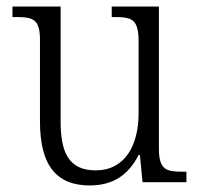

<svg xmlns="http://www.w3.org/2000/svg" viewBox="-20 -556 610 586"><path d="M254 10C323 10 371 -20 403 -83H407L415 0H549V-32H537C487 -32 465 -38 465 -103V-536H321V-504H329C384 -504 403 -497 403 -428V-210C403 -112 361 -36 272 -36C189 -36 165 -92 165 -186V-536H18V-504H28C82 -504 102 -497 102 -434V-185C102 -49 154 10 254 10Z"/></svg>

Font: Noto Serif Myanmar SemiCondensed Light
Style: Regular
Weight: 300
Width: 4
Designer: Ben Mitchell and the Monotype Design Team
Foundry: Monotype Imaging Inc.
Version: Version 2.106